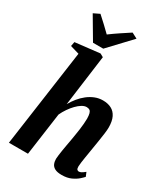

<svg xmlns="http://www.w3.org/2000/svg" viewBox="-250 -1154 1112 1274"><g transform="rotate(30 306.0 -516.5)"><path d="M440 10.5Q406.5 10.5 387.8 0.8Q369 -9 361.8 -25.8Q354.5 -42.5 354.5 -64Q355 -75 357.2 -92.5Q359.5 -110 362.8 -131.2Q366 -152.5 370.2 -174.8Q374.5 -197 378 -217.5Q381.5 -239 385.5 -262.8Q389.5 -286.5 392.8 -310.5Q396 -334.5 398 -356.8Q400 -379 400 -398Q399.5 -423 395.5 -437.2Q391.5 -451.5 382.8 -457.2Q374 -463 359.5 -463Q343 -463 324.2 -451.8Q305.5 -440.5 286.5 -421Q267.5 -401.5 250.8 -377Q234 -352.5 222 -326.5L176.5 0H30.5L135 -742L66.5 -762L73 -795.5L261 -817L286.5 -803L234.5 -413.5Q250.5 -442 271.2 -467.5Q292 -493 317.2 -512.8Q342.5 -532.5 371.2 -544Q400 -555.5 431.5 -555.5Q469 -555.5 496.2 -541.5Q523.5 -527.5 538.5 -497Q553.5 -466.5 553.5 -418Q553.5 -399.5 549.5 -369.2Q545.5 -339 540.2 -306.2Q535 -273.5 530.5 -246.5Q527.5 -227.5 524 -206.5Q520.5 -185.5 517.2 -165.2Q514 -145 511.5 -126.8Q509 -108.5 508.5 -95Q508.5 -77 514.2 -71.5Q520 -66 527 -66Q535.5 -66 545.8 -71.2Q556 -76.5 572.5 -90L585.5 -59Q578.5 -50.5 559.8 -33.8Q541 -17 511.2 -3.2Q481.5 10.5 440 10.5ZM182 -853.5 82.5 -1022 129 -1044.5Q156 -1020 182.5 -995.5Q209 -971 233.5 -946.5Q268 -972 304.2 -996.2Q340.5 -1020.5 376 -1043.5L418.5 -1021L260.5 -853.5Z"/></g></svg>

Font: Merriweather 48pt ExtraBold
Style: Italic
Weight: 800
Italic angle: -7.8°
Version: Version 2.101